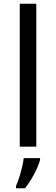

<svg xmlns="http://www.w3.org/2000/svg" viewBox="-20 -780 298 1021"><path d="M173 0H85V-760H173ZM193 70Q189 88 176.5 115.5Q164 143 147.5 171Q131 199 113 221H65V209Q73 192 81.5 165.5Q90 139 97 110.5Q104 82 106 61H193Z"/></svg>

Font: Noto Sans Shavian
Style: Regular
Weight: 400
Designer: Monotype Design Team
Foundry: Monotype Imaging Inc.
Version: Version 2.001; ttfautohint (v1.8.4.7-5d5b)